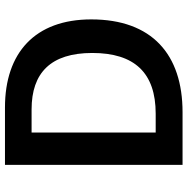

<svg xmlns="http://www.w3.org/2000/svg" viewBox="-11 -743 754 772"><g transform="rotate(-90 366.0 -357.0)"><path d="M674 -367C674 -593 540 -714 320 -714H89V0H301C533 0 674 -123 674 -367ZM539 -363C539 -193 459 -108 295 -108H219V-607H312C459 -607 539 -530 539 -363Z"/></g></svg>

Font: Noto Sans Khmer UI SemiBold
Style: Regular
Weight: 600
Designer: Danh Hong and the Monotype Design Team
Foundry: Monotype Imaging Inc.
Version: Version 2.002